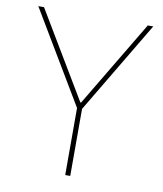

<svg xmlns="http://www.w3.org/2000/svg" viewBox="-80 -763 705 829"><g transform="rotate(10 273.0 -349.0)"><path d="M284 0V-294L525 -698H501L275 -320H272L46 -698H21L262 -294V0Z"/></g></svg>

Font: IBM Plex Thai Thin
Style: Regular
Weight: 100
Designer: Mike Abbink, Paul van der Laan, Pieter van Rosmalen, Ben Mitchell, Mark Frömberg
Foundry: Bold Monday
Version: Version 1.0